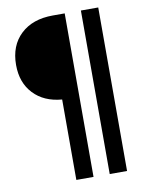

<svg xmlns="http://www.w3.org/2000/svg" viewBox="-91 -740 731 954"><g transform="rotate(-10 275.0 -262.5)"><path d="M215.8 150V-255.8Q125 -263.3 72.5 -319.2Q20 -375 20 -464.2Q20 -561.7 80 -618.3Q140 -675 242.5 -675H302.5V150ZM384.2 150V-675H471.7V150Z"/></g></svg>

Font: Funnel Display Medium
Style: Regular
Weight: 500
Designer: NORD ID, Kristian Moeller
Foundry: Dicotype
Version: Version 1.000